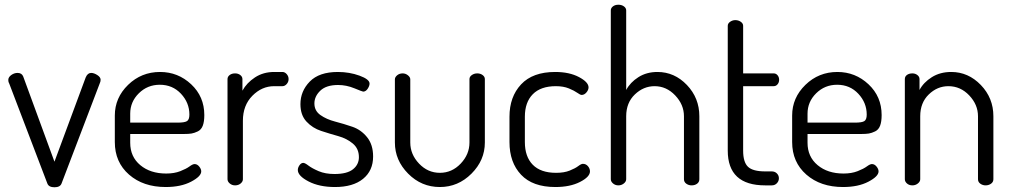

<svg xmlns="http://www.w3.org/2000/svg" viewBox="-20 -783 4275 811"><path d="M15 -445Q15 -457 27.5 -466Q40 -475 54 -475Q72 -475 78 -460L210 -100L342 -456Q350 -475 365 -475Q377 -475 391 -466Q405 -457 405 -446Q405 -438 401 -430L240 -8Q234 8 210 8Q186 8 180 -8L19 -430Q15 -436 15 -445Z M465 -183V-295Q465 -370 521 -424.5Q577 -479 656 -479Q732 -479 787.5 -427Q843 -375 843 -297Q843 -269 836.5 -252Q830 -235 815.5 -228Q801 -221 789 -219Q777 -217 756 -217H530V-180Q530 -121 572.5 -85.5Q615 -50 682 -50Q716 -50 741.5 -60Q767 -70 780.5 -80Q794 -90 802 -90Q813 -90 821.5 -79.5Q830 -69 830 -59Q830 -38 787 -15.5Q744 7 680 7Q585 7 525 -45.5Q465 -98 465 -183ZM530 -265H730Q760 -265 770 -271.5Q780 -278 780 -299Q780 -349 744.5 -387Q709 -425 655 -425Q603 -425 566.5 -389Q530 -353 530 -303Z M941 -26V-449Q941 -459 950 -466Q959 -473 973 -473Q986 -473 995 -466Q1004 -459 1004 -449V-400Q1022 -433 1057 -456Q1092 -479 1138 -479H1173Q1183 -479 1191 -470Q1199 -461 1199 -449Q1199 -437 1191 -428Q1183 -419 1173 -419H1138Q1086 -419 1046 -378.5Q1006 -338 1006 -273V-26Q1006 -16 996.5 -8Q987 0 973 0Q960 0 950.5 -8Q941 -16 941 -26Z M1238 -65Q1238 -75 1245 -85Q1252 -95 1261 -95Q1268 -95 1283 -83.5Q1298 -72 1326 -60Q1354 -48 1393 -48Q1446 -48 1471 -68Q1496 -88 1496 -119Q1496 -155 1470.5 -176.5Q1445 -198 1409 -208Q1373 -218 1336.5 -230Q1300 -242 1274.5 -269.5Q1249 -297 1249 -343Q1249 -398 1288.5 -438.5Q1328 -479 1407 -479Q1456 -479 1498.5 -463.5Q1541 -448 1541 -430Q1541 -420 1533 -408Q1525 -396 1514 -396Q1511 -396 1477 -410Q1443 -424 1408 -424Q1358 -424 1333 -400Q1308 -376 1308 -346Q1308 -315 1333.5 -297Q1359 -279 1395.5 -269.5Q1432 -260 1468.5 -247.5Q1505 -235 1530.5 -203.5Q1556 -172 1556 -122Q1556 -62 1513.5 -27.5Q1471 7 1395 7Q1329 7 1283.5 -16.5Q1238 -40 1238 -65Z M1648 -181V-448Q1648 -457 1657.5 -465Q1667 -473 1681 -473Q1693 -473 1703 -465Q1713 -457 1713 -448V-181Q1713 -131 1750 -92Q1787 -53 1838 -53Q1889 -53 1926 -92Q1963 -131 1963 -181V-449Q1963 -459 1973 -466Q1983 -473 1996 -473Q2009 -473 2018.5 -466Q2028 -459 2028 -449V-181Q2028 -106 1971.5 -49.5Q1915 7 1838 7Q1760 7 1704 -49.5Q1648 -106 1648 -181Z M2132 -183V-290Q2132 -374 2181 -426.5Q2230 -479 2325 -479Q2385 -479 2425.5 -457.5Q2466 -436 2466 -414Q2466 -403 2457 -392.5Q2448 -382 2437 -382Q2431 -382 2418.5 -391Q2406 -400 2383 -409.5Q2360 -419 2328 -419Q2264 -419 2230.5 -385Q2197 -351 2197 -290V-183Q2197 -121 2230.5 -87Q2264 -53 2329 -53Q2363 -53 2386.5 -62.5Q2410 -72 2422.5 -81.5Q2435 -91 2442 -91Q2455 -91 2463.5 -81Q2472 -71 2472 -59Q2472 -36 2430 -14.5Q2388 7 2326 7Q2230 7 2181 -45Q2132 -97 2132 -183Z M2560 -26V-739Q2560 -749 2569 -756Q2578 -763 2592 -763Q2606 -763 2615.5 -756Q2625 -749 2625 -739V-403Q2642 -435 2676.5 -457Q2711 -479 2757 -479Q2829 -479 2881.5 -424Q2934 -369 2934 -292V-26Q2934 -14 2924.5 -7Q2915 0 2901 0Q2889 0 2879 -7Q2869 -14 2869 -26V-292Q2869 -341 2832 -380Q2795 -419 2745 -419Q2698 -419 2661.5 -384Q2625 -349 2625 -292V-26Q2625 -16 2615 -8Q2605 0 2592 0Q2579 0 2569.5 -8Q2560 -16 2560 -26Z M3054 -147V-674Q3054 -684 3064 -691Q3074 -698 3086 -698Q3099 -698 3109 -691Q3119 -684 3119 -674V-473H3248Q3258 -473 3264.5 -465Q3271 -457 3271 -446Q3271 -435 3264.5 -427Q3258 -419 3248 -419H3119V-147Q3119 -98 3139.5 -78.5Q3160 -59 3212 -59H3240Q3253 -59 3261.5 -50.5Q3270 -42 3270 -30Q3270 -18 3261.5 -9Q3253 0 3240 0H3212Q3054 0 3054 -147Z M3326 -183V-295Q3326 -370 3382 -424.5Q3438 -479 3517 -479Q3593 -479 3648.5 -427Q3704 -375 3704 -297Q3704 -269 3697.5 -252Q3691 -235 3676.5 -228Q3662 -221 3650 -219Q3638 -217 3617 -217H3391V-180Q3391 -121 3433.5 -85.5Q3476 -50 3543 -50Q3577 -50 3602.5 -60Q3628 -70 3641.5 -80Q3655 -90 3663 -90Q3674 -90 3682.5 -79.5Q3691 -69 3691 -59Q3691 -38 3648 -15.5Q3605 7 3541 7Q3446 7 3386 -45.5Q3326 -98 3326 -183ZM3391 -265H3591Q3621 -265 3631 -271.5Q3641 -278 3641 -299Q3641 -349 3605.5 -387Q3570 -425 3516 -425Q3464 -425 3427.5 -389Q3391 -353 3391 -303Z M3802 -26V-449Q3802 -460 3811 -466.5Q3820 -473 3834 -473Q3846 -473 3855 -466Q3864 -459 3864 -449V-403Q3881 -435 3916 -457Q3951 -479 3998 -479Q4070 -479 4123 -424Q4176 -369 4176 -292V-26Q4176 -14 4166 -7Q4156 0 4143 0Q4131 0 4121 -7Q4111 -14 4111 -26V-292Q4111 -341 4074 -380Q4037 -419 3986 -419Q3939 -419 3903 -384Q3867 -349 3867 -292V-26Q3867 -16 3857 -8Q3847 0 3834 0Q3820 0 3811 -8Q3802 -16 3802 -26Z"/></svg>

Font: Terminal Dosis
Style: Regular
Weight: 400
Designer: Edgar Tolentino, Pablo Impallari, Igino Marini
Foundry: Edgar Tolentino, Pablo Impallari, Igino Marini
Version: Version 1.007